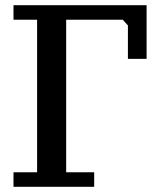

<svg xmlns="http://www.w3.org/2000/svg" viewBox="-20 -720 597 740"><path d="M32 -644V-700H545V-493H473V-622L453 -644H235V-56H343V0H32V-56H123V-644Z"/></svg>

Font: PT Serif Caption
Style: Regular
Weight: 400
Designer: A.Korolkova, O.Umpeleva, V.Yefimov
Foundry: ParaType Ltd
Version: Version 1.000W OFL